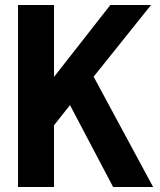

<svg xmlns="http://www.w3.org/2000/svg" viewBox="-20 -749 642 769"><path d="M52.2 -729H196.3V-440.9L421.9 -729H585L355 -441.9L593.3 0H433.1L260.3 -328.1L196.3 -247.1V0H52.2Z"/></svg>

Font: Hack
Style: Bold
Weight: 700
Monospace: yes
Designer: Christopher Simpkins
Foundry: Christopher Simpkins
Version: Version 2.017